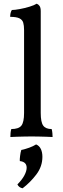

<svg xmlns="http://www.w3.org/2000/svg" viewBox="-20 -737 339 1037"><path d="M36 3Q36 -7 37 -18.5Q38 -30 41 -40Q81 -40 95.5 -58.5Q110 -77 110 -127V-575Q110 -599 105.5 -614.5Q101 -630 85 -638Q69 -646 35 -646Q35 -657 37 -666Q39 -675 44 -683Q59 -683 86.5 -688Q114 -693 140 -701Q166 -709 178 -717Q187 -714 193.5 -705Q200 -696 200 -677V-127Q200 -77 213.5 -58.5Q227 -40 259 -40Q262 -30 263 -17Q264 -4 264 3Q247 2 228 1.5Q209 1 189.5 0.5Q170 0 151 0Q132 0 111.5 0.5Q91 1 72 1.5Q53 2 36 3ZM175 43Q192 50 200.5 67.5Q209 85 209 110Q209 162 176.5 205Q144 248 102 280Q82 276 74 259Q99 234 111.5 210.5Q124 187 124 169Q124 137 87 133Q86 125 88.5 105Q91 85 95 73Q118 68 138.5 60.5Q159 53 175 43Z"/></svg>

Font: Vollkorn
Style: Regular
Weight: 400
Designer: Friedrich Althausen
Foundry: Friedrich Althausen
Version: Version 5.001